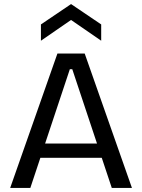

<svg xmlns="http://www.w3.org/2000/svg" viewBox="-20 -923 697 943"><path d="M30 0 262 -660H396L628 0H529L335 -583H323L129 0ZM140 -148V-218H529V-148ZM181 -723V-803L329 -903L477 -803V-723L329 -825Z"/></svg>

Font: Bricolage Grotesque 96pt ExtraBold
Style: Regular
Weight: 400
Version: Version 1.001;gftools[0.9.33.dev8+g029e19f]